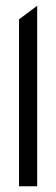

<svg xmlns="http://www.w3.org/2000/svg" viewBox="-20 -656 194 666"><path d="M46 -10H109V-636L46 -589Z"/></svg>

Font: Charger Sport
Style: LitExt
Weight: 300
Designer: Jasper
Foundry: Cannot Into Space Fonts
Version: Version 1.1